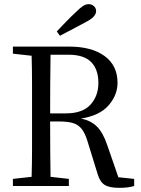

<svg xmlns="http://www.w3.org/2000/svg" viewBox="-20 -894 678 923"><path d="M253 -743Q276 -767 298.5 -790.5Q321 -814 345 -836Q366 -857 379.5 -865.5Q393 -874 406 -874Q421 -874 431.5 -864.5Q442 -855 442 -841Q442 -828 431.5 -815.5Q421 -803 393 -788Q362 -771 331 -755Q300 -739 268 -722ZM308 -631H223Q222 -567 221.5 -497Q221 -427 221 -353V-349H297Q377 -349 415 -391Q453 -433 453 -495Q453 -560 418.5 -595.5Q384 -631 308 -631ZM42 -636V-670H312Q421 -670 483 -624.5Q545 -579 545 -496Q545 -437 502 -387.5Q459 -338 369 -324Q416 -315 445.5 -286Q475 -257 495 -198L549 -42L625 -34V0Q597 9 553 9Q506 9 483.5 -5Q461 -19 450 -55L401 -214Q389 -254 372.5 -274.5Q356 -295 330.5 -302.5Q305 -310 266 -310H221Q221 -237 221.5 -170.5Q222 -104 223 -44L311 -34V0H42V-34L132 -44Q134 -108 134 -176.5Q134 -245 134 -312V-359Q134 -425 134 -493.5Q134 -562 132 -626Z"/></svg>

Font: Source Serif 4 Subhead
Style: Regular
Weight: 400
Designer: Frank Grießhammer
Foundry: Adobe Systems Incorporated
Version: Version 4.004;hotconv 1.0.117;makeotfexe 2.5.65602